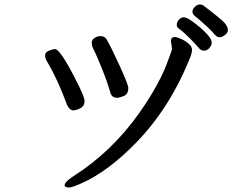

<svg xmlns="http://www.w3.org/2000/svg" viewBox="-20 -818 1040 856"><path d="M307 -326Q291 -326 279 -350Q237 -465 189 -545Q181 -558 181 -571Q181 -585 198 -592Q215 -599 226 -599Q248 -599 316 -466Q357 -387 357 -368Q357 -345 338 -335.5Q319 -326 307 -326ZM288 18Q268 18 268 7Q268 -6 305 -31Q480 -142 602 -316Q695 -448 732 -556Q747 -595 747 -600L742 -636Q742 -653 761 -653Q767 -653 785 -645.5Q803 -638 819.5 -624.5Q836 -611 836 -597Q836 -584 831 -570Q741 -340 586 -181Q463 -55 348 -3Q302 18 288 18ZM503 -382Q478 -382 472 -405Q458 -454 433 -516Q408 -578 393 -606Q392 -611 390.5 -615.5Q389 -620 389 -629Q389 -640 401 -648.5Q413 -657 429 -657Q446 -657 455 -643Q473 -613 512.5 -527Q552 -441 552 -426Q552 -398 532 -390Q512 -382 503 -382ZM890 -592Q876 -592 866.5 -604Q857 -616 828 -645.5Q799 -675 778 -690Q768 -696 768 -708Q768 -719 777.5 -730Q787 -741 799 -741Q819 -741 871.5 -696Q924 -651 924 -628Q924 -616 913.5 -604Q903 -592 890 -592ZM958 -652Q947 -652 936.5 -665Q926 -678 898.5 -703.5Q871 -729 847 -748Q838 -756 838 -767Q838 -778 849 -788Q860 -798 870 -798Q880 -798 886 -794Q968 -732 982 -715Q996 -698 996 -684Q996 -668 975 -657Q968 -652 958 -652Z"/></svg>

Font: LXGW WenKai Mono Medium
Style: Regular
Weight: 500
Monospace: yes
Designer: LXGW / Fontworks Inc.
Foundry: LXGW / Fontworks Inc.
Version: Version 1.520; June 14, 2025